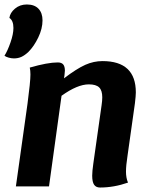

<svg xmlns="http://www.w3.org/2000/svg" viewBox="-68 -833 698 858"><path d="M-48 -584Q-34 -606 -21 -643.5Q-8 -681 -8 -708Q-8 -741 -26 -753Q-23 -776 -1 -794.5Q21 -813 52 -813Q86 -813 104 -794Q122 -775 122 -742Q122 -705 103 -665.5Q84 -626 59 -601Q43 -586 28 -579Q13 -572 -6 -572Q-17 -572 -29.5 -575.5Q-42 -579 -48 -584ZM502 -138Q495 -93 495 -66Q495 -38 504 -17Q441 5 379 5Q361 5 352.5 -7.5Q344 -20 344 -48Q344 -67 349 -102L386 -363Q389 -383 389 -398Q389 -429 375 -442.5Q361 -456 329 -456Q278 -456 207 -405L151 0H3L55 -370Q68 -468 68 -500Q68 -518 65 -531Q145 -554 190 -554Q207 -554 214.5 -545Q222 -536 222 -517Q222 -512 220 -496L218 -483Q276 -527 313.5 -543.5Q351 -560 390 -560Q539 -560 539 -420Q539 -406 535 -372Z"/></svg>

Font: Krub
Style: Bold Italic
Weight: 700
Italic angle: -8°
Designer: Ekaluck Peanpanawate
Foundry: Cadson Demak Co.,Ltd.
Version: Version 1.000; ttfautohint (v1.6)